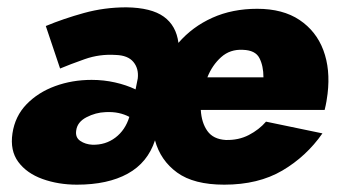

<svg xmlns="http://www.w3.org/2000/svg" viewBox="-20 -494 931 524"><path d="M144 -307Q170 -318 211 -332.5Q252 -347 296 -344Q329 -343 344 -325Q359 -307 356 -280L350 -250Q325 -262 294 -269Q263 -276 230 -276Q177 -276 130.5 -259Q84 -242 52.5 -209.5Q21 -177 14 -130Q7 -83 30 -52Q53 -21 96 -5.5Q139 10 190 10Q274 10 328.5 -20Q383 -50 403 -111Q418 -56 463.5 -23Q509 10 592 10Q685 10 750.5 -28.5Q816 -67 860 -130L706 -162Q687 -140 659 -125.5Q631 -111 596 -112Q562 -114 546 -136.5Q530 -159 528 -194H866Q869 -206 871 -217.5Q873 -229 874 -238Q882 -305 862.5 -357Q843 -409 797.5 -439.5Q752 -470 682 -470Q614 -470 559.5 -445.5Q505 -421 467 -377Q461 -424 427 -448.5Q393 -473 325 -474Q265 -474 209 -458.5Q153 -443 105 -423ZM188 -138Q191 -161 216 -174Q241 -187 268 -188Q288 -189 304 -185.5Q320 -182 333 -175Q322 -139 295 -118.5Q268 -98 232 -99Q213 -100 199 -109.5Q185 -119 188 -138ZM699 -283H546Q559 -316 583.5 -338Q608 -360 643 -358Q677 -357 688 -335.5Q699 -314 699 -283Z"/></svg>

Font: Jost* 800 Heavy Italic
Style: Italic
Weight: 800
Italic angle: -10°
Version: Version 3.200; ttfautohint (v0.97) -l 8 -r 50 -G 200 -x 14 -